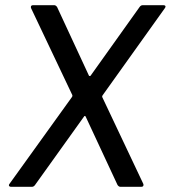

<svg xmlns="http://www.w3.org/2000/svg" viewBox="-20 -720 658 740"><path d="M17 -12 258 -347Q259 -349 259 -353L100 -688Q99 -690 99 -693Q99 -700 108 -700H189Q195 -700 200 -693L323 -428Q324 -427 326 -427Q328 -427 329 -428L518 -693Q523 -700 530 -700H610Q616 -700 617.5 -696.5Q619 -693 615 -688L375 -352Q373 -348 374 -346L532 -12Q533 -10 533 -7Q533 0 524 0H444Q438 0 433 -7L310 -271Q309 -273 307 -273Q305 -273 304 -271L115 -7Q110 0 103 0H22Q17 0 15 -3.5Q13 -7 17 -12Z"/></svg>

Font: Barlow Medium
Style: Italic
Weight: 500
Italic angle: -7°
Designer: Jeremy Tribby
Foundry: Tribby Type
Version: Version 1.408